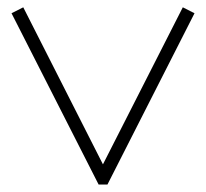

<svg xmlns="http://www.w3.org/2000/svg" viewBox="-20 -492 557 520"><path d="M11.2 -456.1 43 -472.2 258.8 -46.9 475.1 -472.2 506.8 -456.1 271 7.8H247.1Z"/></svg>

Font: RawengulkSans
Style: Regular
Weight: 500
Designer: gluk (gluksza@wp.pl)
Foundry: gluk (gluksza@wp.pl)
Version: Version 0.94